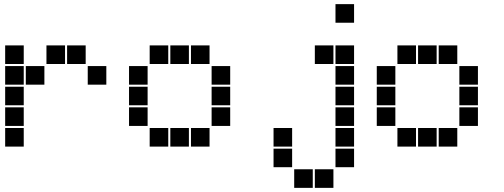

<svg xmlns="http://www.w3.org/2000/svg" viewBox="-20 -715 2440 930"><path d="M6 -495Q5 -495 5 -495Q5 -495 5 -494V-406Q5 -405 5 -405Q5 -405 6 -405H94Q95 -405 95 -405Q95 -405 95 -406V-494Q95 -495 95 -495Q95 -495 94 -495ZM206 -495Q205 -495 205 -495Q205 -495 205 -494V-406Q205 -405 205 -405Q205 -405 206 -405H294Q295 -405 295 -405Q295 -405 295 -406V-494Q295 -495 295 -495Q295 -495 294 -495ZM306 -495Q305 -495 305 -495Q305 -495 305 -494V-406Q305 -405 305 -405Q305 -405 306 -405H394Q395 -405 395 -405Q395 -405 395 -406V-494Q395 -495 395 -495Q395 -495 394 -495ZM6 -395Q5 -395 5 -395Q5 -395 5 -394V-306Q5 -305 5 -305Q5 -305 6 -305H94Q95 -305 95 -305Q95 -305 95 -306V-394Q95 -395 95 -395Q95 -395 94 -395ZM106 -395Q105 -395 105 -395Q105 -395 105 -394V-306Q105 -305 105 -305Q105 -305 106 -305H194Q195 -305 195 -305Q195 -305 195 -306V-394Q195 -395 195 -395Q195 -395 194 -395ZM406 -395Q405 -395 405 -395Q405 -395 405 -394V-306Q405 -305 405 -305Q405 -305 406 -305H494Q495 -305 495 -305Q495 -305 495 -306V-394Q495 -395 495 -395Q495 -395 494 -395ZM6 -295Q5 -295 5 -295Q5 -295 5 -294V-206Q5 -205 5 -205Q5 -205 6 -205H94Q95 -205 95 -205Q95 -205 95 -206V-294Q95 -295 95 -295Q95 -295 94 -295ZM6 -195Q5 -195 5 -195Q5 -195 5 -194V-106Q5 -105 5 -105Q5 -105 6 -105H94Q95 -105 95 -105Q95 -105 95 -106V-194Q95 -195 95 -195Q95 -195 94 -195ZM6 -95Q5 -95 5 -95Q5 -95 5 -94V-6Q5 -5 5 -5Q5 -5 6 -5H94Q95 -5 95 -5Q95 -5 95 -6V-94Q95 -95 95 -95Q95 -95 94 -95Z M706 -495Q705 -495 705 -495Q705 -495 705 -494V-406Q705 -405 705 -405Q705 -405 706 -405H794Q795 -405 795 -405Q795 -405 795 -406V-494Q795 -495 795 -495Q795 -495 794 -495ZM806 -495Q805 -495 805 -495Q805 -495 805 -494V-406Q805 -405 805 -405Q805 -405 806 -405H894Q895 -405 895 -405Q895 -405 895 -406V-494Q895 -495 895 -495Q895 -495 894 -495ZM906 -495Q905 -495 905 -495Q905 -495 905 -494V-406Q905 -405 905 -405Q905 -405 906 -405H994Q995 -405 995 -405Q995 -405 995 -406V-494Q995 -495 995 -495Q995 -495 994 -495ZM606 -395Q605 -395 605 -395Q605 -395 605 -394V-306Q605 -305 605 -305Q605 -305 606 -305H694Q695 -305 695 -305Q695 -305 695 -306V-394Q695 -395 695 -395Q695 -395 694 -395ZM1006 -395Q1005 -395 1005 -395Q1005 -395 1005 -394V-306Q1005 -305 1005 -305Q1005 -305 1006 -305H1094Q1095 -305 1095 -305Q1095 -305 1095 -306V-394Q1095 -395 1095 -395Q1095 -395 1094 -395ZM606 -295Q605 -295 605 -295Q605 -295 605 -294V-206Q605 -205 605 -205Q605 -205 606 -205H694Q695 -205 695 -205Q695 -205 695 -206V-294Q695 -295 695 -295Q695 -295 694 -295ZM1006 -295Q1005 -295 1005 -295Q1005 -295 1005 -294V-206Q1005 -205 1005 -205Q1005 -205 1006 -205H1094Q1095 -205 1095 -205Q1095 -205 1095 -206V-294Q1095 -295 1095 -295Q1095 -295 1094 -295ZM606 -195Q605 -195 605 -195Q605 -195 605 -194V-106Q605 -105 605 -105Q605 -105 606 -105H694Q695 -105 695 -105Q695 -105 695 -106V-194Q695 -195 695 -195Q695 -195 694 -195ZM1006 -195Q1005 -195 1005 -195Q1005 -195 1005 -194V-106Q1005 -105 1005 -105Q1005 -105 1006 -105H1094Q1095 -105 1095 -105Q1095 -105 1095 -106V-194Q1095 -195 1095 -195Q1095 -195 1094 -195ZM706 -95Q705 -95 705 -95Q705 -95 705 -94V-6Q705 -5 705 -5Q705 -5 706 -5H794Q795 -5 795 -5Q795 -5 795 -6V-94Q795 -95 795 -95Q795 -95 794 -95ZM806 -95Q805 -95 805 -95Q805 -95 805 -94V-6Q805 -5 805 -5Q805 -5 806 -5H894Q895 -5 895 -5Q895 -5 895 -6V-94Q895 -95 895 -95Q895 -95 894 -95ZM906 -95Q905 -95 905 -95Q905 -95 905 -94V-6Q905 -5 905 -5Q905 -5 906 -5H994Q995 -5 995 -5Q995 -5 995 -6V-94Q995 -95 995 -95Q995 -95 994 -95Z M1606 -695Q1605 -695 1605 -695Q1605 -695 1605 -694V-606Q1605 -605 1605 -605Q1605 -605 1606 -605H1694Q1695 -605 1695 -605Q1695 -605 1695 -606V-694Q1695 -695 1695 -695Q1695 -695 1694 -695ZM1506 -495Q1505 -495 1505 -495Q1505 -495 1505 -494V-406Q1505 -405 1505 -405Q1505 -405 1506 -405H1594Q1595 -405 1595 -405Q1595 -405 1595 -406V-494Q1595 -495 1595 -495Q1595 -495 1594 -495ZM1606 -495Q1605 -495 1605 -495Q1605 -495 1605 -494V-406Q1605 -405 1605 -405Q1605 -405 1606 -405H1694Q1695 -405 1695 -405Q1695 -405 1695 -406V-494Q1695 -495 1695 -495Q1695 -495 1694 -495ZM1606 -395Q1605 -395 1605 -395Q1605 -395 1605 -394V-306Q1605 -305 1605 -305Q1605 -305 1606 -305H1694Q1695 -305 1695 -305Q1695 -305 1695 -306V-394Q1695 -395 1695 -395Q1695 -395 1694 -395ZM1606 -295Q1605 -295 1605 -295Q1605 -295 1605 -294V-206Q1605 -205 1605 -205Q1605 -205 1606 -205H1694Q1695 -205 1695 -205Q1695 -205 1695 -206V-294Q1695 -295 1695 -295Q1695 -295 1694 -295ZM1606 -195Q1605 -195 1605 -195Q1605 -195 1605 -194V-106Q1605 -105 1605 -105Q1605 -105 1606 -105H1694Q1695 -105 1695 -105Q1695 -105 1695 -106V-194Q1695 -195 1695 -195Q1695 -195 1694 -195ZM1306 -95Q1305 -95 1305 -95Q1305 -95 1305 -94V-6Q1305 -5 1305 -5Q1305 -5 1306 -5H1394Q1395 -5 1395 -5Q1395 -5 1395 -6V-94Q1395 -95 1395 -95Q1395 -95 1394 -95ZM1606 -95Q1605 -95 1605 -95Q1605 -95 1605 -94V-6Q1605 -5 1605 -5Q1605 -5 1606 -5H1694Q1695 -5 1695 -5Q1695 -5 1695 -6V-94Q1695 -95 1695 -95Q1695 -95 1694 -95ZM1306 5Q1305 5 1305 5Q1305 5 1305 6V94Q1305 95 1305 95Q1305 95 1306 95H1394Q1395 95 1395 95Q1395 95 1395 94V6Q1395 5 1395 5Q1395 5 1394 5ZM1606 5Q1605 5 1605 5Q1605 5 1605 6V94Q1605 95 1605 95Q1605 95 1606 95H1694Q1695 95 1695 95Q1695 95 1695 94V6Q1695 5 1695 5Q1695 5 1694 5ZM1406 105Q1405 105 1405 105Q1405 105 1405 106V194Q1405 195 1405 195Q1405 195 1406 195H1494Q1495 195 1495 195Q1495 195 1495 194V106Q1495 105 1495 105Q1495 105 1494 105ZM1506 105Q1505 105 1505 105Q1505 105 1505 106V194Q1505 195 1505 195Q1505 195 1506 195H1594Q1595 195 1595 195Q1595 195 1595 194V106Q1595 105 1595 105Q1595 105 1594 105Z M1906 -495Q1905 -495 1905 -495Q1905 -495 1905 -494V-406Q1905 -405 1905 -405Q1905 -405 1906 -405H1994Q1995 -405 1995 -405Q1995 -405 1995 -406V-494Q1995 -495 1995 -495Q1995 -495 1994 -495ZM2006 -495Q2005 -495 2005 -495Q2005 -495 2005 -494V-406Q2005 -405 2005 -405Q2005 -405 2006 -405H2094Q2095 -405 2095 -405Q2095 -405 2095 -406V-494Q2095 -495 2095 -495Q2095 -495 2094 -495ZM2106 -495Q2105 -495 2105 -495Q2105 -495 2105 -494V-406Q2105 -405 2105 -405Q2105 -405 2106 -405H2194Q2195 -405 2195 -405Q2195 -405 2195 -406V-494Q2195 -495 2195 -495Q2195 -495 2194 -495ZM1806 -395Q1805 -395 1805 -395Q1805 -395 1805 -394V-306Q1805 -305 1805 -305Q1805 -305 1806 -305H1894Q1895 -305 1895 -305Q1895 -305 1895 -306V-394Q1895 -395 1895 -395Q1895 -395 1894 -395ZM2206 -395Q2205 -395 2205 -395Q2205 -395 2205 -394V-306Q2205 -305 2205 -305Q2205 -305 2206 -305H2294Q2295 -305 2295 -305Q2295 -305 2295 -306V-394Q2295 -395 2295 -395Q2295 -395 2294 -395ZM1806 -295Q1805 -295 1805 -295Q1805 -295 1805 -294V-206Q1805 -205 1805 -205Q1805 -205 1806 -205H1894Q1895 -205 1895 -205Q1895 -205 1895 -206V-294Q1895 -295 1895 -295Q1895 -295 1894 -295ZM2206 -295Q2205 -295 2205 -295Q2205 -295 2205 -294V-206Q2205 -205 2205 -205Q2205 -205 2206 -205H2294Q2295 -205 2295 -205Q2295 -205 2295 -206V-294Q2295 -295 2295 -295Q2295 -295 2294 -295ZM1806 -195Q1805 -195 1805 -195Q1805 -195 1805 -194V-106Q1805 -105 1805 -105Q1805 -105 1806 -105H1894Q1895 -105 1895 -105Q1895 -105 1895 -106V-194Q1895 -195 1895 -195Q1895 -195 1894 -195ZM2206 -195Q2205 -195 2205 -195Q2205 -195 2205 -194V-106Q2205 -105 2205 -105Q2205 -105 2206 -105H2294Q2295 -105 2295 -105Q2295 -105 2295 -106V-194Q2295 -195 2295 -195Q2295 -195 2294 -195ZM1906 -95Q1905 -95 1905 -95Q1905 -95 1905 -94V-6Q1905 -5 1905 -5Q1905 -5 1906 -5H1994Q1995 -5 1995 -5Q1995 -5 1995 -6V-94Q1995 -95 1995 -95Q1995 -95 1994 -95ZM2006 -95Q2005 -95 2005 -95Q2005 -95 2005 -94V-6Q2005 -5 2005 -5Q2005 -5 2006 -5H2094Q2095 -5 2095 -5Q2095 -5 2095 -6V-94Q2095 -95 2095 -95Q2095 -95 2094 -95ZM2106 -95Q2105 -95 2105 -95Q2105 -95 2105 -94V-6Q2105 -5 2105 -5Q2105 -5 2106 -5H2194Q2195 -5 2195 -5Q2195 -5 2195 -6V-94Q2195 -95 2195 -95Q2195 -95 2194 -95Z"/></svg>

Font: Doto Black
Style: Regular
Weight: 900
Version: Version 1.000